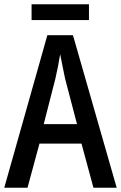

<svg xmlns="http://www.w3.org/2000/svg" viewBox="-20 -880 567 900"><path d="M418 0 362 -207H165L109 0H0L202 -715H322L527 0ZM285 -512Q280 -538 273 -570.5Q266 -603 262 -626Q258 -600 252 -569.5Q246 -539 240 -513L185 -298H341ZM397 -860V-786H128V-860Z"/></svg>

Font: Noto Sans Hebrew Condensed Medium
Style: Regular
Weight: 500
Width: 3
Designer: Monotype Design Team
Foundry: Monotype Imaging Inc.
Version: Version 2.004; ttfautohint (v1.8.4.7-5d5b)